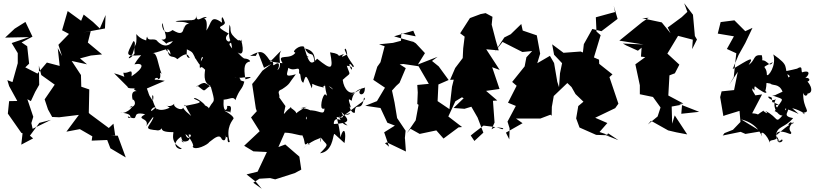

<svg xmlns="http://www.w3.org/2000/svg" viewBox="-20 -847 5091 1200"><path d="M700 -1 689 -74 660 -47 540 -136 535 -142 538 -288 488 -305 486 -378 428 -466 524 -445 480 -482 548 -500 618 -507 529 -581 547 -652 499 -644 636 -669 640 -753 604 -669 561 -710 503 -756 487 -717 403 -778 368 -658 411 -635 345 -567 368 -496 341 -546 353 -435 273 -456 214 -387 138 -426 162 -449 150 -558 115 -582 183 -618 139 -710 72 -668 12 -612 162 -615 53 -578 91 -515V-452L58 -334L26 -346L37 -309L88 -216L37 -215L29 -137L113 -17L121 -14L113 57L187 18L167 1L226 -79L299 -98L184 -42L176 -78L188 -117L151 -227L173 -215L200 -273L225 -317L223 -437L238 -378L322 -318L259 -226L280 -163L306 -116L350 -114L473 -129L395 -24L479 -40L557 5L553 32L650 28L670 80L766 137L716 1L672 0Z M963 -349C925 -343 965 -375 969 -352C997 -357 968 -412 990 -385C964 -453 963 -522 932 -514C1008 -528 1039 -566 1046 -506C978 -579 991 -540 1026 -537C1037 -471 1059 -508 1088 -477C1152 -528 1154 -503 1166 -484C1124 -491 1169 -545 1132 -570C1082 -553 1102 -560 1127 -548C1208 -512 1166 -530 1227 -443C1249 -461 1217 -462 1260 -517C1194 -465 1184 -537 1200 -481C1296 -507 1216 -476 1230 -420C1244 -449 1274 -380 1264 -426C1260 -392 1245 -331 1295 -311C1243 -277 1271 -268 1213 -312C1193 -285 1232 -333 1261 -328C1290 -315 1301 -297 1297 -307C1329 -195 1317 -227 1291 -180C1274 -156 1304 -170 1260 -189C1266 -193 1196 -249 1192 -230C1248 -205 1247 -207 1133 -184C1136 -206 1138 -181 1175 -122C1149 -144 1136 -154 1124 -174C1118 -149 1056 -180 1070 -199C1031 -161 990 -212 1041 -174C963 -137 942 -188 950 -172C891 -116 948 -215 961 -158C903 -264 951 -275 935 -216C899 -269 903 -281 918 -238L898 -294L1010 -342ZM789 -349C800 -312 794 -354 789 -353C767 -290 772 -296 826 -294C795 -289 866 -262 887 -263C860 -272 789 -306 809 -224C821 -229 842 -179 789 -176C835 -205 776 -129 732 -143C834 -137 782 -89 779 -120C866 -80 786 -157 887 -133C823 -96 915 -115 895 -59C927 -103 943 -130 937 -107C909 -48 870 -40 970 -32C927 -45 986 -9 998 -62C977 -28 1008 -22 1058 -21C1079 -30 1027 34 1116 82C1107 95 1034 61 1112 7C1117 41 1146 61 1110 30C1131 45 1182 39 1158 -5C1194 -17 1155 49 1139 -9C1165 6 1200 70 1183 69C1199 98 1281 56 1288 41C1332 6 1354 -8 1367 24C1400 53 1389 -34 1393 11C1412 1 1392 52 1416 40C1388 -52 1437 -98 1437 -102C1450 -112 1415 -138 1381 -156C1437 -137 1402 -165 1419 -142C1437 -206 1397 -176 1398 -188C1410 -163 1370 -125 1378 -228C1386 -207 1385 -242 1338 -230C1401 -208 1435 -256 1451 -221C1479 -297 1494 -284 1507 -337C1460 -351 1506 -337 1459 -377C1475 -350 1444 -364 1423 -364C1487 -355 1507 -366 1508 -363C1571 -371 1545 -359 1514 -351C1500 -432 1510 -457 1543 -463C1542 -481 1496 -483 1506 -481C1475 -502 1464 -526 1450 -534C1492 -488 1511 -517 1486 -601C1507 -571 1479 -604 1469 -594C1397 -649 1433 -662 1414 -693C1405 -581 1422 -618 1431 -544C1386 -595 1450 -566 1417 -595C1416 -572 1367 -604 1410 -637C1309 -691 1376 -673 1386 -704C1364 -771 1363 -724 1368 -705C1294 -758 1305 -706 1270 -656C1285 -772 1223 -707 1273 -740C1239 -747 1211 -696 1205 -753C1211 -705 1169 -728 1077 -715C1092 -705 1126 -718 1163 -698C1121 -701 1130 -627 1128 -685C1130 -597 1052 -670 1057 -658C992 -612 987 -711 997 -700C1004 -646 1042 -594 989 -600C1056 -553 978 -574 1061 -590C1010 -522 951 -604 962 -592C939 -614 905 -582 899 -621C902 -601 900 -651 889 -565C945 -609 884 -571 832 -634C838 -533 814 -591 821 -513C791 -471 764 -477 807 -507C832 -574 823 -592 813 -589C772 -504 755 -494 862 -502C818 -452 817 -433 820 -445C881 -457 883 -424 802 -370C810 -428 784 -384 751 -393C756 -352 777 -367 693 -389L782 -300Z M2013 -257C1998 -264 1968 -150 2008 -169C2007 -116 1973 -164 1904 -157C1905 -115 1886 -73 1894 -124C1888 -117 1919 -68 1937 -122C1950 -154 1898 -171 1858 -171C1928 -184 1902 -195 1820 -131C1862 -144 1764 -186 1802 -177C1754 -153 1744 -93 1764 -184L1724 -240L1704 -225C1757 -242 1692 -272 1742 -289C1797 -325 1782 -323 1829 -383C1752 -360 1776 -385 1782 -423C1827 -393 1855 -449 1849 -387C1864 -395 1852 -339 1876 -330C1891 -381 1892 -387 1929 -295C1940 -341 1905 -321 2002 -300C2016 -351 2009 -339 2005 -305C1978 -303 2033 -329 2062 -287C2026 -310 1994 -362 2025 -244C2037 -274 2010 -203 1986 -173L2049 -229ZM1601 270 1668 266 1700 274 1822 235 1863 213 1851 132 1763 56 1720 72 1769 -39C1739 -6 1758 -19 1759 -18C1821 -17 1884 14 1864 -9C1895 33 1872 75 1905 46C1913 81 1937 17 1859 95C1969 -11 1983 47 2001 -22C1980 -16 1977 88 1988 15C2021 65 2045 45 1980 111C2057 102 2061 5 2066 -2C2069 -17 2062 -16 2133 47C2146 -18 2131 -67 2107 12C2107 -22 2092 -83 2084 -116C2143 -102 2121 -128 2114 -147C2170 -92 2166 -78 2068 -72C2063 -68 2063 -148 2152 -63C2095 -73 2097 -153 2103 -112C2188 -160 2180 -128 2135 -129C2242 -213 2274 -223 2255 -237C2241 -134 2198 -220 2198 -143C2174 -132 2154 -204 2174 -173C2150 -244 2162 -226 2178 -217C2190 -308 2277 -292 2260 -303C2265 -234 2203 -255 2236 -290C2154 -244 2149 -231 2208 -280C2170 -246 2129 -287 2122 -348C2178 -401 2169 -367 2147 -438C2133 -434 2195 -439 2176 -411C2154 -454 2166 -458 2184 -429C2210 -427 2163 -456 2134 -536C2144 -566 2153 -484 2151 -508C2119 -490 2105 -485 2130 -510C2064 -484 2135 -507 2043 -520C2064 -412 2055 -404 1962 -480C1928 -438 1978 -525 1886 -544C1919 -479 1935 -541 1945 -463C1915 -439 1903 -480 1880 -555C1851 -568 1811 -528 1818 -523C1838 -505 1884 -489 1911 -490C1833 -532 1807 -526 1829 -521C1793 -465 1705 -519 1746 -452C1724 -453 1647 -467 1650 -466C1663 -443 1701 -499 1738 -531C1707 -488 1759 -422 1700 -402C1719 -395 1741 -472 1702 -446C1668 -425 1710 -459 1665 -471C1623 -534 1607 -532 1543 -498H1579L1592 -522L1630 -423L1676 -447L1620 -405L1577 -347L1556 -322L1579 -169L1585 -152L1549 -113L1603 -27L1506 64L1564 99L1648 103L1590 226L1521 243L1580 290L1616 333L1563 295Z M2922 0 2948 -21 3002 -62 3083 -52 3120 -39 3126 -46 3076 -53 3052 -39 3071 -81 3061 -217 3088 -219 3018 -279 3102 -291 3056 -427 3103 -410 3019 -539 3097 -532 3079 -593 3053 -693 3058 -742 3015 -765 2984 -759 2917 -734 2856 -639 2884 -618 2875 -545 2872 -484 2825 -422 2793 -348 2816 -349 2805 -305 2789 -165 2715 -215 2720 -319 2784 -347 2722 -432 2680 -466 2715 -492 2592 -444 2636 -515 2579 -576 2532 -606 2564 -585 2443 -620 2563 -655 2578 -620 2488 -638 2486 -592 2436 -579 2349 -570 2384 -558 2358 -458 2338 -430 2313 -348 2386 -299 2336 -215 2263 -186 2358 -172 2401 -80 2448 -62 2381 -20 2412 70 2386 48 2398 43 2517 100 2511 17 2510 20 2515 -30 2462 -109 2446 -206 2430 -281 2456 -310 2477 -329 2516 -421 2478 -445 2501 -447 2596 -433 2660 -323 2588 -316 2591 -269 2588 -197 2596 -192 2578 -95 2523 -15 2546 -42 2603 -10 2707 -32 2752 19 2846 -51 2868 -53 2782 -119 2826 -214 2882 -248 2859 -334 2878 -398 2944 -417 2831 -392 2839 -296 2865 -240 2878 -233 2815 -172 2883 -167 2926 -180 2965 -112 3001 -18 2945 34Z M3788 -1 3727 -22 3776 -78 3700 -111 3825 -171 3845 -199 3789 -365 3808 -382 3725 -448 3724 -474 3692 -488 3734 -627 3708 -650 3704 -739 3824 -772 3816 -810 3840 -729 3739 -652 3682 -666 3629 -571 3623 -519 3609 -525 3502 -517 3431 -570 3443 -505 3493 -452 3480 -389 3474 -302 3463 -336 3443 -453 3417 -498 3338 -452 3356 -512 3335 -626 3247 -656 3238 -697 3172 -633 3132 -613 3072 -522 3121 -585 3245 -522 3306 -528 3270 -489 3259 -432 3181 -335 3209 -311 3155 -205 3204 -185 3152 -87 3165 -45 3163 24 3142 -18 3246 -77 3205 -106H3357L3420 -130L3428 -124L3429 -179L3441 -247L3531 -333L3593 -257L3623 -216L3610 -265L3543 -327L3500 -353L3552 -303L3577 -259L3652 -187L3676 -138L3650 -231L3594 -184L3593 -177L3581 -107L3602 -50L3706 -4L3765 -2L3782 -13L3845 29L3757 -6Z M3894 -563 3967 -530 3990 -549 3986 -493 4013 -490 3951 -445 3979 -314V-258L4061 -241L4113 -169L4109 -204L4108 -174L4090 -119L4029 -69L4049 -92L4156 -32L4207 -20L4275 -7L4197 -126L4181 -74L4178 -181L4243 -193L4238 -136L4350 -148L4225 -197L4251 -200L4157 -250L4164 -376L4198 -389L4226 -443L4151 -512L4218 -623L4310 -599L4306 -540L4336 -600L4323 -622L4311 -755L4256 -827L4276 -773L4241 -740L4153 -675L4171 -639L4116 -707L3994 -733L4034 -736L3994 -709L3851 -593L4002 -569L3873 -575Z M4657 -314C4725 -263 4684 -279 4698 -308C4729 -282 4776 -253 4769 -274C4738 -294 4750 -308 4760 -266C4783 -343 4753 -329 4794 -325C4809 -309 4849 -328 4871 -274C4810 -247 4830 -251 4806 -251C4892 -219 4877 -242 4821 -151C4830 -159 4841 -113 4880 -184C4846 -135 4796 -218 4863 -182C4769 -239 4820 -178 4803 -237C4747 -265 4815 -190 4835 -238C4788 -172 4866 -101 4877 -133C4821 -66 4851 -111 4763 -154C4803 -117 4731 -163 4753 -156C4691 -118 4743 -135 4681 -139L4743 -257L4701 -251L4683 -281L4678 -317L4721 -439L4644 -390L4640 -281ZM4497 0 4609 -23 4639 -10 4735 -26 4612 -101C4724 -73 4740 9 4743 4C4724 -40 4775 -15 4798 62C4775 10 4823 46 4842 7C4824 64 4886 39 4867 24C4829 63 4827 -36 4853 46C4809 -16 4834 -44 4920 -9C4943 -24 4884 -27 4939 -86C4935 -47 4930 -108 4907 -68C4916 -57 4940 -96 4829 1C4838 -63 4883 -44 4937 -109C4855 -123 4928 -153 4899 -181C4895 -162 4886 -147 4888 -169C4984 -136 4993 -114 4931 -171C4994 -156 5036 -116 4996 -141C5057 -151 4997 -160 5000 -267C5014 -225 5041 -271 5018 -261C5090 -261 5020 -359 5020 -335C5059 -343 5030 -377 4992 -351C5030 -357 5061 -417 4993 -395C4985 -406 5000 -441 4963 -419C4982 -422 4888 -400 4866 -398C4871 -394 4937 -375 4908 -363C4875 -438 4919 -432 4813 -507C4835 -437 4780 -364 4773 -379C4772 -449 4722 -410 4810 -459C4784 -410 4773 -505 4711 -455C4721 -422 4756 -447 4741 -502C4683 -507 4705 -473 4659 -441C4700 -504 4656 -473 4559 -415L4596 -503L4638 -578L4683 -673L4638 -652L4570 -720L4484 -709L4466 -637L4567 -620L4523 -541L4582 -514L4576 -464L4566 -365L4538 -318L4591 -398L4568 -284L4490 -276L4481 -240L4501 -122L4514 -127L4602 -154L4608 -85L4561 -36L4508 -15Z"/></svg>

Font: Hussar Lance
Style: Regular
Weight: 700
Foundry: Cannot Into Space Fonts, PlusOne Fonts
Version: Version 2.27